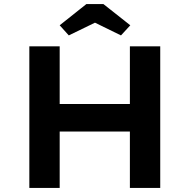

<svg xmlns="http://www.w3.org/2000/svg" viewBox="-20 -929 936 949"><path d="M622 0V-700H772V0ZM125 0V-700H275V0ZM185 -279 186 -415H699V-279ZM320 -754 275 -804 407 -909H491L624 -804L578 -754L435 -824H464Z"/></svg>

Font: Lexend Exa SemiBold
Style: Regular
Weight: 600
Designer: Bonnie Shaver-Troup, Thomas Jockin
Foundry: Lexend
Version: Version 1.007